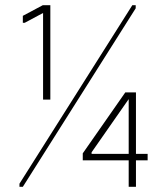

<svg xmlns="http://www.w3.org/2000/svg" viewBox="-20 -720 639 740"><path d="M146 -336V-670L75 -632H68V-659L145 -700H174V-336ZM490 -700H503V-688L68 0H55V-12ZM476 0V-338L333 -133V-127H549V-102H299V-129L463 -364H504V0Z"/></svg>

Font: Phudu Light
Style: Regular
Weight: 300
Version: Version 1.005;gftools[0.9.23]